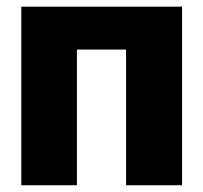

<svg xmlns="http://www.w3.org/2000/svg" viewBox="-20 -548 601 568"><path d="M518.6 0H353V-401.4H207.5V0H43V-528.3H518.6Z"/></svg>

Font: Sadagaat-English
Style: Regular
Weight: 900
Designer: Ahmed alsheikh
Foundry: Ahmed alsheikh Design
Version: Version 2.137;January 17, 2018;FontCreator 11.0.0.2408 64-bi